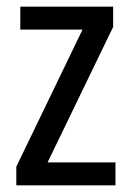

<svg xmlns="http://www.w3.org/2000/svg" viewBox="-20 -557 393 577"><path d="M327 0H29V-56L228 -468H41V-537H320V-476L123 -69H327Z"/></svg>

Font: Noto Sans Gurmukhi Condensed
Style: Regular
Weight: 400
Width: 3
Designer: Jelle Bosma - Monotype Design Team
Foundry: Monotype Imaging Inc.
Version: Version 2.004; ttfautohint (v1.8.4.7-5d5b)